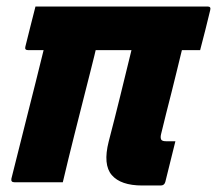

<svg xmlns="http://www.w3.org/2000/svg" viewBox="-20 -560 667 590"><path d="M519 -126Q511 -93 503.5 -63.5Q496 -34 488 -1Q485 10 474 10H417Q351 10 323.5 -22Q296 -54 314 -125Q332 -194 349.5 -265Q367 -336 384 -406H274L270 -389Q264 -365 257 -337Q250 -309 242 -278Q226 -215 208 -143.5Q190 -72 173 0H24Q13 0 15 -11Q39 -108 64.5 -208Q90 -308 114 -406H66Q55 -406 58 -417Q67 -452 73.5 -479Q80 -506 89 -540H618Q629 -540 626 -529Q618 -495 611 -468Q604 -441 595 -406H539L536 -394Q529 -366 522 -336.5Q515 -307 507 -276Q490 -210 475 -148Q472 -136 476 -130Q480 -126 490 -126Z"/></svg>

Font: Recursive Mn Lnr St XBd
Style: Italic
Weight: 800
Italic angle: -15°
Monospace: yes
Version: Version 1.079;hotconv 1.0.112;makeotfexe 2.5.65598; ttfautoh